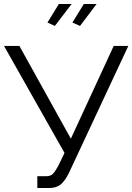

<svg xmlns="http://www.w3.org/2000/svg" viewBox="-20 -940 663 962"><path d="M254.9 -810.1 217.8 -827.1 274.9 -919.9H338.9ZM380.9 -810.1 342.8 -827.1 399.9 -919.9H463.9ZM167 2V-57.1H211.9Q232.9 -57.1 244.4 -68.4Q255.9 -79.6 272 -108.9L303.2 -173.8L0 -710H77.1L335 -245.1L549.8 -710H623L326.2 -75.2Q305.2 -32.7 283.7 -15.4Q262.2 2 226.1 2Z"/></svg>

Font: Rawline
Style: Regular
Weight: 400
Designer: Matt McInerney, Pablo Impallari, Rodrigo Fuenzalida
Foundry: Matt McInerney, Pablo Impallari, Rodrigo Fuenzalida
Version: Version 4.020;PS 004.020;hotconv 1.0.88;makeotf.lib2.5.64775